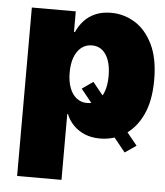

<svg xmlns="http://www.w3.org/2000/svg" viewBox="-53 -595 726 846"><g transform="rotate(5 309.5 -172.0)"><path d="M353 -238.3 566.9 25.4 517.1 59.6 304.2 -204.1ZM54.2 204.1V-541H248.5V-450.2H252.9Q264.6 -477.5 285.2 -500Q305.7 -522.5 335.4 -535.4Q365.2 -548.3 404.8 -548.3Q460.9 -548.3 509.5 -518.8Q558.1 -489.3 588.6 -427.5Q619.1 -365.7 619.1 -270Q619.1 -177.7 590.1 -116Q561 -54.2 512 -23.2Q462.9 7.8 402.8 7.8Q365.2 7.8 335.7 -4.6Q306.2 -17.1 285.4 -38.3Q264.6 -59.6 253.4 -87.4H250.5V204.1ZM333 -143.1Q360.4 -143.1 378.9 -158.4Q397.5 -173.8 407.5 -202.4Q417.5 -231 417.5 -270Q417.5 -310.1 407.5 -338.4Q397.5 -366.7 378.9 -382.3Q360.4 -397.9 333 -397.9Q306.2 -397.9 286.4 -382.3Q266.6 -366.7 255.9 -338.4Q245.1 -310.1 245.1 -270Q245.1 -231.4 255.9 -202.9Q266.6 -174.3 286.4 -158.7Q306.2 -143.1 333 -143.1Z"/></g></svg>

Font: Inter 17pt Black
Style: Regular
Weight: 900
Version: Version 4.001;git-66647c0bb